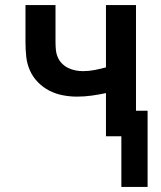

<svg xmlns="http://www.w3.org/2000/svg" viewBox="-20 -540 640 761"><path d="M461 201V0H400V-171Q372 -165 343 -161Q314 -157 285 -157Q257 -157 228.5 -162.5Q200 -168 175 -181Q150 -194 130 -214.5Q110 -235 98.5 -261Q87 -287 84 -315.5Q81 -344 81 -373V-520H200V-373Q200 -358 201.5 -342.5Q203 -327 209 -313Q215 -299 226 -288Q237 -277 250.5 -270.5Q264 -264 279 -261Q294 -258 309 -258Q332 -258 355 -262.5Q378 -267 400 -273V-520H519V-101H565V201Z"/></svg>

Font: Iosevka SS04 Extended
Style: Bold
Weight: 700
Width: 7
Monospace: yes
Designer: Belleve Invis
Foundry: Belleve Invis
Version: Version 19.0.0; ttfautohint (v1.8.4)